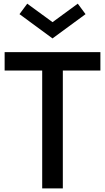

<svg xmlns="http://www.w3.org/2000/svg" viewBox="-20 -1037 578 1057"><path d="M5.5 -750H532.7V-648.6H325.9V0H212.3V-648.6H5.5ZM269.1 -825.5 87.3 -959.1 130 -1016.8 269.1 -915 408.2 -1016.8 450.9 -959.1Z"/></svg>

Font: Spartan MB SemBd
Style: Regular
Weight: 600
Designer: Matt Bailey, Mirko Velimirovic
Foundry: Matt Bailey
Version: Version 1.005